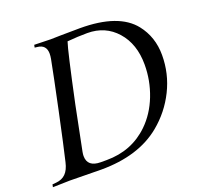

<svg xmlns="http://www.w3.org/2000/svg" viewBox="-128 -868 1027 1003"><g transform="rotate(-20 386.0 -366.0)"><path d="M268.6 0Q233.4 0 178 -1.2Q122.6 -2.4 95.7 -2.4Q74.2 -2.4 0 0L2.9 -14.6L24.4 -16.6Q57.1 -19.5 77.1 -39.6Q97.2 -59.6 106.4 -100.1Q125.5 -180.2 164.6 -364Q203.6 -547.9 219.7 -632.3Q222.7 -648.4 222.7 -661.6Q222.7 -711.4 172.9 -716.3L159.7 -717.8L162.6 -732.4Q234.9 -730 253.9 -730Q257.8 -730 305.4 -731.2Q353 -732.4 416.5 -732.4Q631.3 -732.4 713.4 -628.9Q772 -554.7 772 -454.1Q772 -351.1 726.6 -259.5Q681.2 -168 602.1 -103Q476.6 0 268.6 0ZM332.5 -689.9Q317.4 -646.5 257.8 -366.2Q240.7 -284.7 208.5 -120.6Q206.1 -107.4 206.1 -98.1Q206.1 -37.1 280.3 -37.1H312Q452.1 -37.1 547.4 -129.4Q605.5 -185.5 637.5 -267.6Q669.4 -349.6 669.4 -438.5Q669.4 -553.2 606.4 -624.3Q543.5 -695.3 443.8 -695.3Q391.6 -695.3 332.5 -689.9Z"/></g></svg>

Font: Flanker
Style: Italic
Weight: 400
Italic angle: -12°
Designer: Flanker
Version: Version 2.027